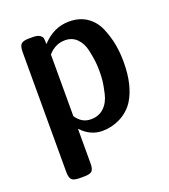

<svg xmlns="http://www.w3.org/2000/svg" viewBox="-122 -571 727 826"><g transform="rotate(-20 241.5 -157.5)"><path d="M56.2 122.1V-426.8Q56.2 -453.6 65.7 -462.9Q75.2 -472.2 101.1 -472.2H120.1Q141.1 -472.2 151.1 -465.1Q161.1 -458 162.6 -450Q164.1 -441.9 164.1 -423.8Q217.3 -481.9 288.1 -481.9Q335.9 -481.9 369.4 -459Q402.8 -436 419.4 -397Q436 -357.9 443.1 -319.3Q450.2 -280.8 450.2 -237.8Q450.2 -130.9 409.2 -65.9Q385.3 -29.8 346.2 -10Q307.1 9.8 263.2 9.8Q209 9.8 167 -35.2V123Q167 148.9 158 158Q148.9 167 123 167H101.1Q74.2 167 65.2 157.5Q56.2 147.9 56.2 122.1ZM167 -92.8Q192.9 -53.7 234.9 -54.2Q271 -54.2 294.4 -76.7Q317.9 -99.1 326.4 -136.5Q335 -173.8 336.9 -193.8Q338.9 -213.9 338.9 -235.8Q338.9 -257.8 336.9 -277.8Q335 -297.9 327.4 -333.5Q319.8 -369.1 298.3 -390.6Q276.9 -412.1 244.1 -412.1Q199.2 -412.1 167 -375Z"/></g></svg>

Font: CMU Sans Serif Demi Condensed
Style: DemiCondensed
Weight: 600
Width: 3
Version: Version 0.7.0